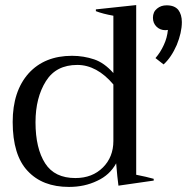

<svg xmlns="http://www.w3.org/2000/svg" viewBox="-20 -727 754 757"><path d="M89 -53C128 -11 182 10 252 10C293 10 330 2 363 -14C396 -29 421 -52 438 -83C441 -46 444 -16 447 5C447 5 586 -15 586 -15C586 -15 586 -22 586 -22C567 -27 544 -33 517 -38C517 -38 517 -707 517 -707C517 -707 358 -690 358 -690C358 -690 358 -683 358 -683C376 -676 399 -670 427 -665C427 -665 427 -439 427 -439C403 -466 378 -484 351 -493C324 -502 295 -507 264 -507C192 -507 135 -484 93 -438C51 -391 30 -327 30 -246C30 -159 50 -94 89 -53ZM593 -498C593 -498 625 -473 625 -473C646 -492 663 -518 677 -550C690 -582 697 -612 697 -640C697 -660 692 -676 683 -688C673 -700 658 -706 637 -706C622 -706 610 -702 599 -693C588 -684 583 -672 583 -657C583 -642 588 -631 597 -622C606 -613 618 -608 632 -608C632 -608 642 -609 642 -609C640 -589 635 -569 626 -550C617 -530 606 -513 593 -498ZM386 -67C358 -39 322 -25 277 -25C223 -25 183 -44 158 -83C133 -122 120 -176 120 -245C120 -310 134 -364 161 -407C188 -450 229 -471 285 -471C336 -471 384 -445 427 -394C427 -394 427 -171 427 -171C427 -129 413 -94 386 -67Z"/></svg>

Font: BUSH 25 TRIRONG 0515 A
Style: Regular
Weight: 400
Designer: Katatrad Team
Foundry: CadsonDemak